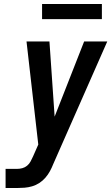

<svg xmlns="http://www.w3.org/2000/svg" viewBox="-20 -943 558 963"><path d="M8 0V-96H66Q79 -96 92 -99.5Q105 -103 116 -112Q127 -121 133.5 -133.5Q140 -146 146 -159L172 -218L113 -735H228L254 -358L402 -735H518L247 -120Q240 -102 230.5 -84.5Q221 -67 207.5 -51.5Q194 -36 177 -25Q160 -14 141 -8.5Q122 -3 103 -1.5Q84 0 66 0ZM191 -847V-923H491V-847Z"/></svg>

Font: Iosevka SS04
Style: Bold Italic
Weight: 700
Italic angle: -9°
Monospace: yes
Designer: Belleve Invis
Foundry: Belleve Invis
Version: Version 19.0.0; ttfautohint (v1.8.4)